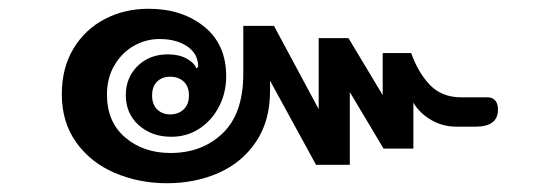

<svg xmlns="http://www.w3.org/2000/svg" viewBox="-20 -530 1242 438"><path d="M121 -315Q121 -375 147.5 -419Q174 -463 219 -486.5Q264 -510 319 -510Q395 -510 445.5 -469.5Q496 -429 496 -356Q496 -319 480 -287.5Q464 -256 435.5 -237Q407 -218 371 -218Q326 -218 296.5 -244.5Q267 -271 267 -313Q267 -353 294 -379.5Q321 -406 363 -406Q388 -406 405.5 -396.5Q423 -387 428 -374L432 -377V-381Q432 -390 427 -402Q418 -420 396 -430.5Q374 -441 344 -441Q313 -441 285.5 -425.5Q258 -410 241 -381Q224 -352 224 -314Q224 -252 265.5 -216.5Q307 -181 369 -181Q441 -181 488 -226Q535 -271 535 -362V-471H605L707 -281V-443H775L853 -313V-409H918Q934 -364 961 -336Q988 -308 1032 -308H1093Q1103 -308 1109.5 -301Q1116 -294 1116 -280Q1116 -241 1065 -241H1022Q989 -241 962.5 -257Q936 -273 923 -296V-191H855L778 -320V-154H701L596 -346V-322Q596 -254 564 -206.5Q532 -159 478.5 -135.5Q425 -112 361 -112Q297 -112 242 -135.5Q187 -159 154 -205Q121 -251 121 -315ZM411 -312Q411 -333 399 -344Q387 -355 368 -355Q350 -355 338.5 -344Q327 -333 327 -312Q327 -292 338.5 -280.5Q350 -269 368 -269Q387 -269 399 -280.5Q411 -292 411 -312Z"/></svg>

Font: Maitree SemiBold
Style: Regular
Weight: 600
Designer: CadsonDemak Team
Foundry: CadsonDemak
Version: Version 1.001